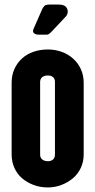

<svg xmlns="http://www.w3.org/2000/svg" viewBox="-20 -811 418 842"><path d="M347 -134Q347 -102 334.5 -75Q322 -48 300 -29.5Q278 -11 249.5 0Q221 11 190 11Q156 11 127 0Q98 -11 76.5 -29.5Q55 -48 43 -75Q31 -102 31 -134V-448Q31 -481 43 -508Q55 -535 76.5 -554.5Q98 -574 127 -584Q156 -594 190 -594Q221 -594 249.5 -584Q278 -574 300 -554.5Q322 -535 334.5 -508Q347 -481 347 -448ZM221 -451Q221 -466 212.5 -473Q204 -480 190 -480Q175 -480 165.5 -473Q156 -466 156 -451V-133Q156 -119 165.5 -111.5Q175 -104 190 -104Q204 -104 212.5 -111.5Q221 -119 221 -133ZM166 -773Q171 -782 176.5 -786.5Q182 -791 196 -791H236Q259 -791 268 -782Q277 -773 277 -761Q277 -749 270 -740L207 -673Q194 -659 186 -659H151Q135 -659 128.5 -666Q122 -673 127 -684Z"/></svg>

Font: H.H. Samuel
Style: Regular
Weight: 900
Width: 1
Designer: deFharo
Foundry: deFharo
Version: Version 1.009